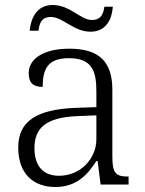

<svg xmlns="http://www.w3.org/2000/svg" viewBox="-20 -739 582 769"><path d="M342 -612C405 -612 428 -661 432 -712H398C394 -685 386 -659 348 -659C302 -659 261 -719 191 -719C127 -719 103 -665 99 -616H134C138 -643 144 -671 184 -671C232 -671 275 -612 342 -612ZM201 10C291 10 333 -44 366 -94H371L383 0H495V-32H491C442 -32 430 -48 430 -112V-379C430 -491 378 -544 258 -544C152 -544 95 -502 95 -446C95 -406 114 -391 151 -391C151 -460 169 -506 256 -506C352 -506 366 -450 366 -372V-310L283 -307C127 -301 53 -254 53 -148C53 -40 117 10 201 10ZM216 -35C148 -35 118 -80 118 -145C118 -224 160 -269 292 -274L366 -277V-181C366 -105 304 -35 216 -35Z"/></svg>

Font: Noto Serif Tamil Light
Style: Italic
Weight: 300
Italic angle: -12°
Designer: Indian Type Foundry, Tom Grace, and the Monotype Design Team
Foundry: Monotype Imaging Inc.
Version: Version 2.003